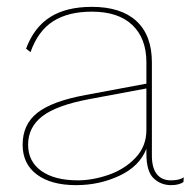

<svg xmlns="http://www.w3.org/2000/svg" viewBox="-20 -530 557 560"><path d="M516 -13 515 1Q502 10 479 10Q449 10 428 -10Q407 -30 407 -82V-96Q387 -45 328.5 -17.5Q270 10 202 10Q129 10 87.5 -21Q46 -52 46 -108Q46 -167 89 -201Q132 -235 230 -253L407 -286V-348Q407 -418 366 -457Q325 -496 248 -496Q179 -496 135 -468Q91 -440 69 -378L56 -388Q79 -450 126 -480Q173 -510 248 -510Q333 -510 378 -468.5Q423 -427 423 -348V-76Q423 -40 437.5 -22Q452 -4 478 -4Q504 -4 516 -13ZM407 -151V-272L241 -241Q145 -223 103.5 -191Q62 -159 62 -108Q62 -59 100.5 -31.5Q139 -4 207 -4Q250 -4 296.5 -20Q343 -36 375 -69.5Q407 -103 407 -151Z"/></svg>

Font: Work Sans Thin
Style: Regular
Weight: 260
Designer: Wei Huang
Foundry: Wei Huang
Version: Version 1.500